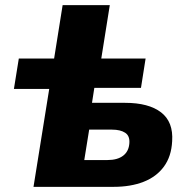

<svg xmlns="http://www.w3.org/2000/svg" viewBox="-20 -725 733 745"><path d="M110 0 171 -380H34L53 -498H190L223 -705H406L373 -498H545L527 -384H346L337 -326H465Q557 -326 605 -289Q653 -252 648 -177Q645 -118 616 -78.5Q587 -39 537 -19.5Q487 0 421 0ZM307 -104H397Q436 -104 458 -121Q480 -138 482 -170Q484 -198 465.5 -210Q447 -222 415 -222H326Z"/></svg>

Font: Nunito Sans 10pt Black
Style: Italic
Weight: 900
Italic angle: -9°
Designer: Vernon Adams
Foundry: Vernon Adams
Version: Version 3.101;gftools[0.9.27]